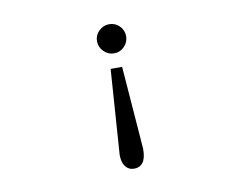

<svg xmlns="http://www.w3.org/2000/svg" viewBox="-75 -703 1149 889"><g transform="rotate(-10 500.0 -258.5)"><path d="M489 -598Q517 -598 537 -578Q557 -558 557 -530Q557 -502 537 -481.5Q517 -461 489 -461Q461 -461 440.5 -481.5Q420 -502 420 -530Q420 -558 440.5 -578Q461 -598 489 -598ZM460 -393H514L544 -3Q544 42 529 61.5Q514 81 488 81Q462 81 447 61.5Q432 42 432 7Z"/></g></svg>

Font: Inconsolata UltraExpanded Thin
Style: Regular
Weight: 100
Width: 9
Monospace: yes
Designer: Raph Levien, Cyreal, Brenton Simpson
Foundry: Raph Levien, Cyreal, Google
Version: Version 3.100; ttfautohint (v1.8.4.7-5d5b)